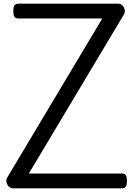

<svg xmlns="http://www.w3.org/2000/svg" viewBox="-20 -1018 720 1038"><path d="M49 0Q37 0 27.5 -9.5Q18 -19 15 -33Q12 -47 19 -58L533 -918H80Q65 -918 58.5 -927Q52 -936 52 -958Q52 -981 58.5 -989.5Q65 -998 80 -998H620Q639 -998 649.5 -978Q660 -958 650 -940L136 -80H639Q654 -80 660 -71.5Q666 -63 666 -40Q666 -18 660 -9Q654 0 639 0Z"/></svg>

Font: Playwrite ES
Style: Regular
Weight: 400
Designer: Veronika Burian, José Scaglione
Foundry: TypeTogether
Version: Version 1.002